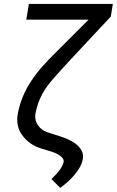

<svg xmlns="http://www.w3.org/2000/svg" viewBox="-20 -747 581 955"><path d="M69.6 -187.5Q78.8 -231.5 95 -269.5Q111.2 -307.5 134.6 -343.2Q158 -378.9 188.9 -414.1Q219.8 -449.2 258.5 -487.2L420.5 -649.1H110.8L123.6 -727.3H541.2L531.2 -664.8L328.1 -447.4Q303.6 -421.5 283.6 -399Q263.5 -376.4 246.4 -357.2Q229.4 -338.1 215.4 -318.9Q201.3 -299.7 190.3 -279.3Q179.3 -258.9 171.2 -236.7Q163 -214.5 157.7 -188.9Q153.8 -170.8 156.4 -154.8Q159.1 -138.8 167.4 -125.9Q175.8 -112.9 188.7 -103.2Q201.7 -93.4 218.8 -88.1L281.2 -68.2Q310 -59.3 332.2 -47.2Q354.4 -35.2 368.8 -20.8Q383.2 -6.4 389.2 9.6Q395.2 25.6 392 42.6Q388.8 63.9 377.1 84.7Q365.4 105.5 349.3 124.3Q333.1 143.1 314.8 159.3Q296.5 175.4 279.8 187.5L235.8 143.5Q290.1 93 296.9 56.8Q298.7 43.3 281.2 29.3Q263.8 15.3 231.5 5.7L188.9 -7.1Q155.5 -17 131.2 -34.3Q106.9 -51.5 89.5 -76Q56.1 -122.9 69.6 -187.5Z"/></svg>

Font: Inter P
Style: Italic
Weight: 400
Italic angle: -9.40001°
Designer: Rasmus Andersson
Foundry: rsms
Version: Version 3.018;git-588b23468